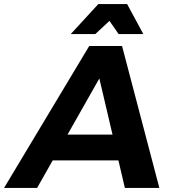

<svg xmlns="http://www.w3.org/2000/svg" viewBox="-77 -927 856 947"><path d="M539 0 507 -136H183L106 0H-57L363 -700H525L709 0ZM256 -263H478L413 -540ZM630 -759H508L463 -824L393 -759H272L408 -907H550Z"/></svg>

Font: Gontserrat SemiBold
Style: Italic
Weight: 600
Italic angle: -11.3°
Designer: Julieta Ulanovsky
Foundry: Julieta Ulanovsky
Version: Version 6.001